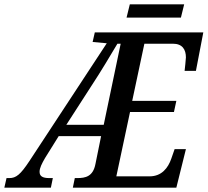

<svg xmlns="http://www.w3.org/2000/svg" viewBox="-64 -863 955 883"><path d="M518 -782H768L783 -843H533ZM-44 0H170L179 -44H163C131 -44 118 -53 118 -73C118 -90 128 -110 143 -136L206 -237H401L375 -109C364 -51 329 -44 291 -44H280L271 0H747L791 -177H739L724 -134C709 -90 679 -52 624 -52H471L534 -348H736L747 -399H544L600 -662H731C775 -662 791 -635 791 -599C791 -591 786 -546 785 -537H837L871 -714H372L362 -670L427 -664L71 -122C30 -60 10 -44 -21 -44H-34ZM241 -289 359 -472C400 -534 445 -610 476 -662H491L413 -289Z"/></svg>

Font: Noto Serif Condensed Medium
Style: Italic
Weight: 500
Width: 3
Italic angle: -12°
Designer: Monotype Design Team
Foundry: Monotype Imaging Inc.
Version: Version 2.013